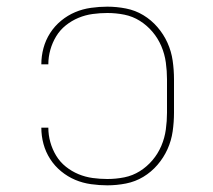

<svg xmlns="http://www.w3.org/2000/svg" viewBox="-20 -548 640 576"><path d="M302 8Q278 8 253 4.5Q228 1 205.5 -8.5Q183 -18 163.5 -34Q144 -50 130.5 -71Q117 -92 110.5 -116Q104 -140 104 -165H125Q125 -143 131 -121.5Q137 -100 148.5 -81Q160 -62 177.5 -48Q195 -34 215.5 -25.5Q236 -17 258 -14Q280 -11 302 -11Q328 -11 353 -16Q378 -21 399.5 -34.5Q421 -48 437.5 -67.5Q454 -87 464 -110.5Q474 -134 477.5 -159.5Q481 -185 481 -210V-310Q481 -335 477.5 -360.5Q474 -386 464 -409.5Q454 -433 437.5 -452.5Q421 -472 399.5 -485.5Q378 -499 353 -504Q328 -509 302 -509Q280 -509 258 -506Q236 -503 215.5 -494.5Q195 -486 177.5 -472Q160 -458 148.5 -439Q137 -420 131 -398.5Q125 -377 125 -355H104Q104 -380 110.5 -404Q117 -428 130.5 -449Q144 -470 163.5 -486Q183 -502 205.5 -511.5Q228 -521 253 -524.5Q278 -528 302 -528Q330 -528 358 -522.5Q386 -517 410 -502.5Q434 -488 452.5 -466.5Q471 -445 482.5 -419.5Q494 -394 498 -366Q502 -338 502 -310V-210Q502 -182 498 -154Q494 -126 482.5 -100.5Q471 -75 452.5 -53.5Q434 -32 410 -17.5Q386 -3 358 2.5Q330 8 302 8Z"/></svg>

Font: Iosevka HT Thin Extended
Style: Regular
Weight: 100
Width: 7
Monospace: yes
Designer: Belleve Invis
Foundry: Belleve Invis
Version: Version 32.3.0; ttfautohint (v1.8.4)